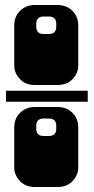

<svg xmlns="http://www.w3.org/2000/svg" viewBox="-20 -742 375 768"><path d="M120 -402Q81 -402 59 -426.5Q37 -451 37 -479V-640Q37 -676 60.5 -699Q84 -722 120 -722H210Q246 -722 269.5 -699Q293 -676 293 -640V-480Q293 -450 270.5 -426Q248 -402 210 -402ZM205 -635V-647Q205 -676 175 -676H155Q125 -676 125 -647V-635Q125 -606 155 -606H175Q205 -606 205 -635ZM4 -335V-379H331V-335ZM120 6Q81 6 59 -18.5Q37 -43 37 -71V-232Q37 -268 60.5 -291Q84 -314 120 -314H210Q246 -314 269.5 -291Q293 -268 293 -232V-72Q293 -42 270.5 -18Q248 6 210 6ZM205 -227V-239Q205 -268 175 -268H155Q125 -268 125 -239V-227Q125 -198 155 -198H175Q205 -198 205 -227Z"/></svg>

Font: Danfo
Style: Regular
Weight: 400
Designer: Seyi Olusanya, David Udoh, Eyiyemi Adegbite, Mirko Velimirović
Version: Version 1.000